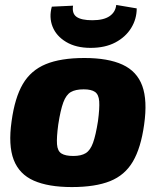

<svg xmlns="http://www.w3.org/2000/svg" viewBox="-20 -746 643 778"><path d="M322 -511Q418 -511 476.5 -484Q535 -457 556.5 -398Q578 -339 564 -241Q551 -147 518.5 -91.5Q486 -36 426 -12Q366 12 271 12Q176 12 117 -14Q58 -40 35.5 -98.5Q13 -157 27 -255Q40 -350 72.5 -405.5Q105 -461 165.5 -486Q226 -511 322 -511ZM319 -384Q286 -384 267 -373Q248 -362 236.5 -331Q225 -300 216 -241Q209 -189 211 -161.5Q213 -134 229 -124Q245 -114 277 -114Q309 -114 327.5 -125.5Q346 -137 357 -167.5Q368 -198 377 -255Q384 -308 382 -335.5Q380 -363 365 -373.5Q350 -384 319 -384ZM451 -726 534 -712Q534 -669 511.5 -632.5Q489 -596 447.5 -574Q406 -552 347 -552Q288 -552 248 -576Q208 -600 193 -638Q178 -676 190 -719L276 -723Q271 -691 290.5 -677.5Q310 -664 354 -664Q400 -664 424 -680.5Q448 -697 451 -726Z"/></svg>

Font: Exo 2 ExtraBold
Style: Italic
Weight: 800
Italic angle: -8°
Designer: Natanael Gama
Foundry: Natanael Gama
Version: Version 2.010